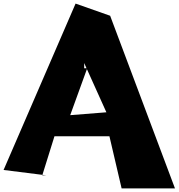

<svg xmlns="http://www.w3.org/2000/svg" viewBox="-22 -949 997 1072"><path d="M-2 0 237 30H214L282 -188H589L657 103H955L593 -861L400 -929ZM370 -306 465 -568H448V-597L572 -322Z"/></svg>

Font: Chaingun
Style: Regular
Weight: 400
Version: Version 0.91